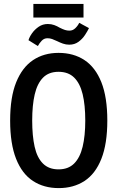

<svg xmlns="http://www.w3.org/2000/svg" viewBox="-20 -949 600 984"><path d="M281 15Q205 15 149 -21.5Q93 -58 62.5 -135Q32 -212 32 -331Q32 -451 63 -527.5Q94 -604 149.5 -641Q205 -678 280 -678Q357 -678 413 -641Q469 -604 499.5 -527.5Q530 -451 530 -331Q530 -212 499.5 -135Q469 -58 413 -21.5Q357 15 281 15ZM280 -81Q330 -81 360 -111Q390 -141 403.5 -197Q417 -253 417 -331Q417 -411 403.5 -466.5Q390 -522 360 -551.5Q330 -581 280 -581Q230 -581 200.5 -551Q171 -521 158 -465.5Q145 -410 145 -331Q145 -253 157.5 -197Q170 -141 200 -111Q230 -81 280 -81ZM174 -713 126 -743Q131 -760 144.5 -779Q158 -798 178.5 -812Q199 -826 225 -826Q243 -826 258 -820.5Q273 -815 286 -807Q302 -799 313 -795.5Q324 -792 336 -792Q353 -792 366 -804.5Q379 -817 386 -832L436 -805Q429 -790 415.5 -769.5Q402 -749 382 -734.5Q362 -720 335 -720Q318 -720 302.5 -725.5Q287 -731 273 -738Q258 -745 247 -749Q236 -753 223 -753Q206 -753 194 -740.5Q182 -728 174 -713ZM151 -859V-929H408V-859Z"/></svg>

Font: Ubuntu Sans Mono Medium
Style: Regular
Weight: 500
Monospace: yes
Designer: Dalton Maag Ltd
Foundry: Dalton Maag Ltd
Version: Version 1.006